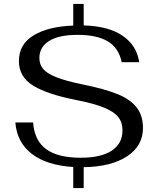

<svg xmlns="http://www.w3.org/2000/svg" viewBox="-20 -839 804 975"><path d="M405 10V116H352V9Q219 1 142.5 -57Q66 -115 58 -217H148Q155 -125 214.5 -81.5Q274 -38 390 -38Q493 -38 547.5 -74Q602 -110 602 -177Q602 -217 581 -244Q560 -271 509.5 -292Q459 -313 368 -331Q223 -359 149.5 -403.5Q76 -448 76 -529Q76 -615 151.5 -660Q227 -705 352 -709V-819H405V-710Q533 -706 604 -656.5Q675 -607 687 -523H598Q583 -596 527.5 -629Q472 -662 374 -662Q279 -662 229.5 -631Q180 -600 180 -545Q180 -512 199 -489Q218 -466 265.5 -447Q313 -428 401 -410Q509 -388 574.5 -362Q640 -336 673 -294.5Q706 -253 706 -189Q706 -98 625 -45Q544 8 405 10Z"/></svg>

Font: Fahkwang
Style: Regular
Weight: 400
Version: Version 1.000; ttfautohint (v1.6)